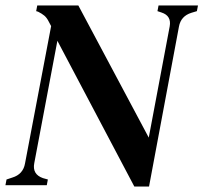

<svg xmlns="http://www.w3.org/2000/svg" viewBox="-24 -681 748 706"><path d="M470 5 187 -531 102 -81Q94 -40 134 -26L152 -21L148 0H-4L0 -21L21 -28Q61 -40 68 -80L164 -585L155 -602Q148 -616 139 -623.5Q130 -631 116 -638L109 -640L113 -661H264L523 -175L600 -584Q607 -623 570 -635L555 -640L559 -661H704L700 -640L680 -634Q641 -622 634 -583L524 5Z"/></svg>

Font: DM Serif Text
Style: Italic
Weight: 400
Italic angle: -12°
Designer: Colophon Foundry, Frank Grießhammer
Foundry: Colophon Foundry
Version: Version 5.100; ttfautohint (v1.8.2)